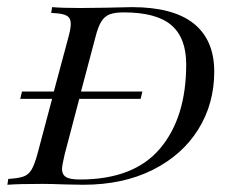

<svg xmlns="http://www.w3.org/2000/svg" viewBox="-43 -510 646 530"><path d="M548.4 -312.1Q548.4 -223.4 504 -152.4Q459.7 -81.5 377.8 -40.7Q296 0 187.1 0L140.3 -0.8Q95.2 -2.4 74.2 -2.4Q8.9 -2.4 -22.6 0L-20.2 -16.1Q7.3 -17.7 21.4 -22.6Q35.5 -27.4 44 -41.5Q52.4 -55.6 60.5 -85.5L100.8 -237.1H12.9L17.7 -257.3H105.6L145.2 -404.8Q152.4 -430.6 152.4 -444.4Q152.4 -460.5 140.7 -466.9Q129 -473.4 98.4 -474.2L100.8 -490.3Q128.2 -487.9 179 -487.9L247.6 -488.7Q302.4 -490.3 321 -490.3Q434.7 -490.3 491.5 -445.2Q548.4 -400 548.4 -312.1ZM471 -332.3Q471 -405.6 429.8 -440.7Q388.7 -475.8 298.4 -475.8Q273.4 -475.8 259.3 -470.2Q245.2 -464.5 236.3 -450Q227.4 -435.5 220.2 -406.5L180.6 -257.3H350L345.2 -237.1H175.8L135.5 -83.9Q128.2 -53.2 128.2 -43.5Q128.2 -28.2 139.1 -21.4Q150 -14.5 177.4 -14.5Q326.6 -14.5 398.8 -100Q471 -185.5 471 -332.3Z"/></svg>

Font: Playfair Display SC
Style: Italic
Weight: 400
Italic angle: -14°
Designer: Claus Eggers Sørensen
Foundry: Claus Eggers Sørensen
Version: Version 1.202; ttfautohint (v1.6)